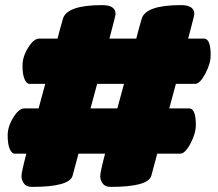

<svg xmlns="http://www.w3.org/2000/svg" viewBox="-20 -731 854 751"><path d="M105 0Q83 0 73.5 -13.5Q64 -27 64 -42Q64 -57 83 -130H37Q26 -130 18 -148.5Q10 -167 10 -201.5Q10 -236 32 -271.5Q54 -307 75 -307H131L157 -403H95Q84 -403 76 -421.5Q68 -440 68 -474.5Q68 -509 90 -544.5Q112 -580 133 -580H205Q213 -612 226 -657Q241 -711 380 -711Q432 -711 432 -676Q432 -670 408 -580H513Q521 -612 534 -657Q549 -711 688 -711Q740 -711 740 -676Q740 -670 716 -580H778Q804 -580 804 -515Q804 -482 783 -442.5Q762 -403 743 -403H668L642 -307H720Q746 -307 746 -242Q746 -209 725 -169.5Q704 -130 685 -130H595L572 -44Q560 0 413 0Q391 0 381.5 -13.5Q372 -27 372 -42Q372 -57 391 -130H287L264 -44Q252 0 105 0ZM360 -403 334 -307H439L465 -403Z"/></svg>

Font: Titan One
Style: Regular
Weight: 400
Designer: Rodrigo Fuenzalida
Foundry: Rodrigo Fuenzalida
Version: Version 1.001